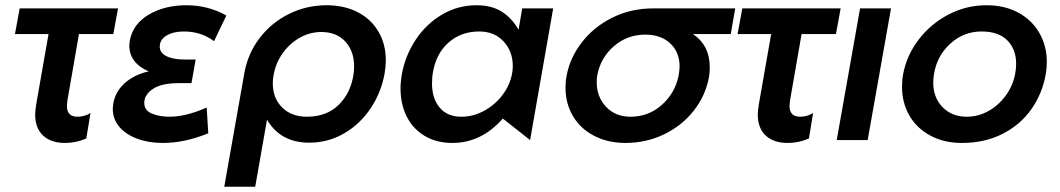

<svg xmlns="http://www.w3.org/2000/svg" viewBox="-20 -534 4043 732"><path d="M430 -502 412 -404H281L237 -151Q235 -135 235 -130Q235 -89 276 -89Q302 -89 325 -103L309 -6Q270 11 228 11Q175 11 144.5 -17Q114 -45 114 -98Q114 -108 118 -136L165 -404H37L55 -502Z M626 -89Q689 -89 768 -124L774 -26Q685 11 600 11Q547 11 503.5 -5Q460 -21 435 -50.5Q410 -80 410 -119Q410 -126 412 -140Q420 -185 455.5 -217Q491 -249 547 -262Q511 -277 492 -302Q473 -327 473 -360Q473 -366 475 -380Q487 -443 547.5 -478.5Q608 -514 691 -514Q773 -514 843 -475L796 -377Q747 -414 681 -414Q641 -414 615 -398.5Q589 -383 589 -356Q589 -333 614.5 -320Q640 -307 685 -307H726L710 -217H661Q596 -217 563 -195Q530 -173 530 -142Q530 -113 559 -101Q588 -89 626 -89Z M1328 -252Q1330 -262 1330 -282Q1330 -339 1296.5 -375.5Q1263 -412 1205 -412Q1162 -412 1123.5 -390.5Q1085 -369 1058 -331.5Q1031 -294 1023 -247Q1020 -232 1020 -217Q1020 -160 1055.5 -124.5Q1091 -89 1150 -89Q1226 -89 1272 -135Q1318 -181 1328 -252ZM1225 -514Q1292 -514 1343 -488Q1394 -462 1422.5 -414Q1451 -366 1451 -303Q1451 -282 1446 -252Q1433 -181 1393 -121Q1353 -61 1292 -25.5Q1231 10 1159 10Q1049 10 998 -78L953 178H835L911 -252Q924 -329 969.5 -388.5Q1015 -448 1082 -481Q1149 -514 1225 -514Z M1807 -414Q1865 -414 1900 -376Q1935 -338 1935 -282Q1935 -267 1932 -252Q1924 -209 1895.5 -171.5Q1867 -134 1825.5 -111.5Q1784 -89 1739 -89Q1685 -89 1656 -124Q1627 -159 1627 -216Q1627 -241 1631 -261Q1644 -332 1691.5 -373Q1739 -414 1807 -414ZM2089 -502H1971L1957 -421Q1930 -467 1891.5 -490.5Q1853 -514 1797 -514Q1725 -514 1664.5 -478Q1604 -442 1564.5 -382Q1525 -322 1512 -251Q1507 -221 1507 -197Q1507 -138 1530 -91Q1553 -44 1598 -16.5Q1643 11 1705 11Q1815 11 1897 -82L2001 0Z M2686 -277Q2686 -258 2683 -240Q2670 -169 2624.5 -111.5Q2579 -54 2511 -21.5Q2443 11 2365 11Q2297 11 2244.5 -16.5Q2192 -44 2164 -92Q2136 -140 2136 -199Q2136 -224 2140 -244Q2152 -312 2197.5 -371.5Q2243 -431 2314 -466.5Q2385 -502 2471 -502H2783L2766 -404H2622Q2686 -361 2686 -277ZM2567 -245Q2571 -269 2571 -280Q2571 -335 2535.5 -368.5Q2500 -402 2440 -402Q2371 -402 2320 -357.5Q2269 -313 2257 -246Q2255 -237 2255 -220Q2255 -165 2290.5 -127Q2326 -89 2384 -89Q2452 -89 2502.5 -133.5Q2553 -178 2567 -245Z M3185 -502 3167 -404H3036L2992 -151Q2990 -135 2990 -130Q2990 -89 3031 -89Q3057 -89 3080 -103L3064 -6Q3025 11 2983 11Q2930 11 2899.5 -17Q2869 -45 2869 -98Q2869 -108 2873 -136L2920 -404H2792L2810 -502Z M3377 -502H3259L3170 0H3288Z M3967 -252Q3971 -273 3971 -298Q3971 -359 3942.5 -408.5Q3914 -458 3862 -486Q3810 -514 3741 -514Q3664 -514 3596 -478.5Q3528 -443 3482 -382.5Q3436 -322 3423 -250Q3419 -229 3419 -203Q3419 -142 3447 -93.5Q3475 -45 3527 -17Q3579 11 3647 11Q3734 11 3802 -23.5Q3870 -58 3912 -117.5Q3954 -177 3967 -252ZM3854 -291Q3854 -270 3850 -251Q3842 -208 3815 -170.5Q3788 -133 3749 -111Q3710 -89 3666 -89Q3609 -89 3573.5 -125.5Q3538 -162 3538 -219Q3538 -236 3541 -252Q3552 -321 3603 -367.5Q3654 -414 3722 -414Q3787 -414 3820.5 -380Q3854 -346 3854 -291Z"/></svg>

Font: Geom Medium
Style: Italic
Weight: 500
Italic angle: -10°
Version: Version 1.102